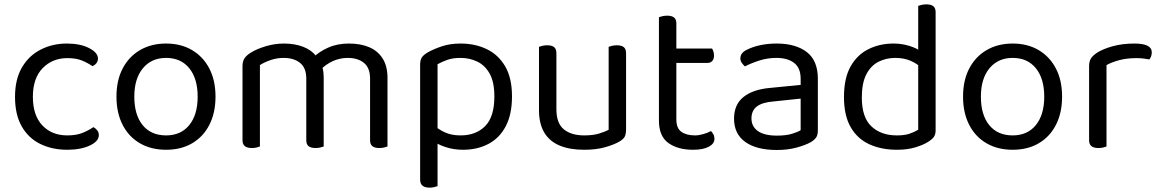

<svg xmlns="http://www.w3.org/2000/svg" viewBox="-20 -675 5330 882"><path d="M289 -408Q221 -408 176 -362Q131 -316 131 -230Q131 -145 174.5 -99Q218 -53 289 -53Q331 -53 359 -64.5Q387 -76 409 -91Q420 -85 427 -76Q434 -67 434 -54Q434 -26 392.5 -6.5Q351 13 289 13Q220 13 165.5 -13.5Q111 -40 80 -94Q49 -148 49 -230Q49 -311 81 -365.5Q113 -420 167.5 -447.5Q222 -475 287 -475Q349 -475 389.5 -454Q430 -433 430 -406Q430 -394 423 -385Q416 -376 405 -371Q383 -386 356.5 -397Q330 -408 289 -408Z M970 -231Q970 -157 942 -102Q914 -47 863 -17Q812 13 743 13Q674 13 622.5 -17Q571 -47 543 -102Q515 -157 515 -231Q515 -306 543.5 -360.5Q572 -415 623.5 -445Q675 -475 743 -475Q811 -475 862 -445Q913 -415 941.5 -360.5Q970 -306 970 -231ZM743 -409Q676 -409 636.5 -361.5Q597 -314 597 -231Q597 -147 635.5 -100Q674 -53 743 -53Q811 -53 849.5 -100.5Q888 -148 888 -231Q888 -314 849.5 -361.5Q811 -409 743 -409Z M1467 -320V-205H1387V-314Q1387 -363 1358.5 -386Q1330 -409 1283 -409Q1252 -409 1223 -399Q1194 -389 1174 -376V-205H1094V-372Q1094 -392 1102.5 -406Q1111 -420 1132 -433Q1159 -450 1200.5 -462.5Q1242 -475 1284 -475Q1335 -475 1374 -459.5Q1413 -444 1432 -417Q1438 -411 1442 -406Q1446 -401 1450 -393Q1457 -381 1462 -362Q1467 -343 1467 -320ZM1760 -318V-205H1680V-314Q1680 -363 1652 -386Q1624 -409 1577 -409Q1542 -409 1509.5 -394.5Q1477 -380 1451 -353L1419 -411Q1445 -437 1487 -456Q1529 -475 1583 -475Q1637 -475 1676.5 -458Q1716 -441 1738 -406Q1760 -371 1760 -318ZM1094 -258H1174V-2Q1169 0 1159 2.5Q1149 5 1137 5Q1116 5 1105 -3.5Q1094 -12 1094 -31ZM1387 -258H1467V-2Q1462 0 1451.5 2.5Q1441 5 1430 5Q1408 5 1397.5 -3.5Q1387 -12 1387 -31ZM1680 -258H1760V-2Q1755 0 1744.5 2.5Q1734 5 1723 5Q1701 5 1690.5 -3.5Q1680 -12 1680 -31Z M2107 13Q2064 13 2026.5 0.5Q1989 -12 1972 -27V-101Q1992 -82 2022.5 -67.5Q2053 -53 2096 -53Q2166 -53 2208.5 -95.5Q2251 -138 2251 -232Q2251 -298 2229.5 -336.5Q2208 -375 2172.5 -392Q2137 -409 2096 -409Q2060 -409 2035 -400Q2010 -391 1990 -380V-48H1910V-378Q1910 -398 1917 -410Q1924 -422 1946 -435Q1973 -450 2010.5 -462.5Q2048 -475 2096 -475Q2162 -475 2215.5 -449.5Q2269 -424 2300.5 -370.5Q2332 -317 2332 -232Q2332 -150 2303.5 -95.5Q2275 -41 2224 -14Q2173 13 2107 13ZM1953 187Q1932 187 1921 178Q1910 169 1910 150V-77L1990 -75V180Q1985 182 1975 184.5Q1965 187 1953 187Z M2456 -169V-260H2536V-173Q2536 -109 2570 -81Q2604 -53 2664 -53Q2704 -53 2732 -61.5Q2760 -70 2776 -79V-260H2856V-82Q2856 -61 2850.5 -48.5Q2845 -36 2824 -24Q2802 -11 2761 1Q2720 13 2663 13Q2597 13 2550.5 -6.5Q2504 -26 2480 -66.5Q2456 -107 2456 -169ZM2856 -208H2776V-460Q2781 -462 2791.5 -464.5Q2802 -467 2813 -467Q2835 -467 2845.5 -458.5Q2856 -450 2856 -430ZM2536 -208H2456V-460Q2461 -462 2471.5 -464.5Q2482 -467 2494 -467Q2515 -467 2525.5 -458.5Q2536 -450 2536 -430Z M3007 -264H3087V-126Q3087 -86 3110 -69.5Q3133 -53 3173 -53Q3190 -53 3211 -59Q3232 -65 3246 -73Q3252 -67 3257 -58Q3262 -49 3262 -37Q3262 -15 3236 -1Q3210 13 3164 13Q3094 13 3050.5 -18Q3007 -49 3007 -121ZM3048 -386V-452H3251Q3254 -448 3257 -439Q3260 -430 3260 -420Q3260 -404 3252 -395Q3244 -386 3230 -386ZM3087 -234H3007V-596Q3012 -598 3022.5 -600.5Q3033 -603 3045 -603Q3066 -603 3076.5 -594.5Q3087 -586 3087 -567Z M3549 14Q3455 14 3403.5 -23Q3352 -60 3352 -130Q3352 -195 3395.5 -229.5Q3439 -264 3516 -271L3658 -285V-313Q3658 -363 3628 -386Q3598 -409 3547 -409Q3506 -409 3468.5 -397Q3431 -385 3402 -370Q3394 -377 3387.5 -386.5Q3381 -396 3381 -406Q3381 -432 3410 -446Q3437 -460 3472.5 -467.5Q3508 -475 3548 -475Q3635 -475 3686 -436Q3737 -397 3737 -313V-76Q3737 -54 3728.5 -42.5Q3720 -31 3703 -21Q3679 -8 3639 3Q3599 14 3549 14ZM3549 -52Q3591 -52 3618.5 -60.5Q3646 -69 3658 -77V-222L3534 -209Q3482 -205 3457 -186Q3432 -167 3432 -131Q3432 -94 3461.5 -73Q3491 -52 3549 -52Z M4198 -79V-415L4278 -416V-76Q4278 -57 4269.5 -45.5Q4261 -34 4243 -23Q4223 -10 4186 1.5Q4149 13 4101 13Q4029 13 3974 -12Q3919 -37 3888 -90.5Q3857 -144 3857 -229Q3857 -316 3887.5 -370Q3918 -424 3970 -449.5Q4022 -475 4084 -475Q4123 -475 4158 -464Q4193 -453 4213 -437V-363Q4194 -382 4163.5 -395.5Q4133 -409 4092 -409Q4051 -409 4016 -391.5Q3981 -374 3960 -334Q3939 -294 3939 -227Q3939 -136 3983 -94.5Q4027 -53 4100 -53Q4135 -53 4157.5 -60.5Q4180 -68 4198 -79ZM4278 -396 4198 -395V-648Q4203 -650 4213.5 -652.5Q4224 -655 4235 -655Q4257 -655 4267.5 -646.5Q4278 -638 4278 -619Z M4859 -231Q4859 -157 4831 -102Q4803 -47 4752 -17Q4701 13 4632 13Q4563 13 4511.5 -17Q4460 -47 4432 -102Q4404 -157 4404 -231Q4404 -306 4432.5 -360.5Q4461 -415 4512.5 -445Q4564 -475 4632 -475Q4700 -475 4751 -445Q4802 -415 4830.5 -360.5Q4859 -306 4859 -231ZM4632 -409Q4565 -409 4525.5 -361.5Q4486 -314 4486 -231Q4486 -147 4524.5 -100Q4563 -53 4632 -53Q4700 -53 4738.5 -100.5Q4777 -148 4777 -231Q4777 -314 4738.5 -361.5Q4700 -409 4632 -409Z M5063 -376V-218H4983V-370Q4983 -393 4991.5 -406.5Q5000 -420 5020 -433Q5046 -450 5091 -462.5Q5136 -475 5191 -475Q5271 -475 5271 -435Q5271 -425 5268 -416.5Q5265 -408 5260 -402Q5250 -404 5234 -406Q5218 -408 5202 -408Q5156 -408 5121 -398.5Q5086 -389 5063 -376ZM4983 -264 5063 -252V-2Q5058 0 5048 2.5Q5038 5 5026 5Q5005 5 4994 -3.5Q4983 -12 4983 -31Z"/></svg>

Font: Baloo Paaji 2
Style: Regular
Weight: 400
Designer: Shuchita Grover, Noopur Datye and Ek Type
Foundry: Ek Type
Version: Version 1.700